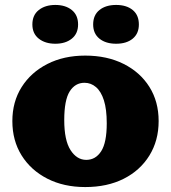

<svg xmlns="http://www.w3.org/2000/svg" viewBox="-20 -741 692 777"><path d="M325 16Q238 16 171.5 -18Q105 -52 67.5 -112Q30 -172 30 -251Q30 -329 67.5 -388.5Q105 -448 171.5 -482Q238 -516 325 -516Q413 -516 480 -482.5Q547 -449 584.5 -389.5Q622 -330 622 -251Q622 -172 584.5 -111.5Q547 -51 480.5 -17.5Q414 16 325 16ZM329 -94Q367 -94 389.5 -129Q412 -164 412 -242Q412 -299 400.5 -335Q389 -371 368.5 -388.5Q348 -406 322 -406Q284 -406 262 -371Q240 -336 240 -255Q240 -173 265.5 -133.5Q291 -94 329 -94ZM204 -564Q163 -564 137 -584.5Q111 -605 111 -642Q111 -680 137 -700.5Q163 -721 204 -721Q245 -721 270.5 -700.5Q296 -680 296 -642Q296 -605 270.5 -584.5Q245 -564 204 -564ZM450 -564Q408 -564 382.5 -584.5Q357 -605 357 -642Q357 -680 382.5 -700.5Q408 -721 450 -721Q492 -721 517 -700.5Q542 -680 542 -642Q542 -605 517 -584.5Q492 -564 450 -564Z"/></svg>

Font: Hahmlet Black
Style: Regular
Weight: 900
Version: Version 1.002